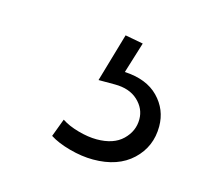

<svg xmlns="http://www.w3.org/2000/svg" viewBox="-49 -61 359 329"><g transform="rotate(15 131.0 104.0)"><path d="M170 0 153 55Q192 57 213 78.5Q234 100 234 130Q234 166 208.5 190Q183 214 139 214Q119 214 97 208Q75 202 61 193L73 161Q85 169 103 174Q121 179 136 179Q166 179 182 163.5Q198 148 198 127Q198 108 183 94Q168 80 142 80H113L138 -6Z"/></g></svg>

Font: Argentum Sans ExtraLight
Style: Regular
Weight: 275
Designer: Julieta Ulanovsky (Modified by Cristiano Sobral)
Foundry: Julieta Ulanovsky
Version: Version 1.000; ttfautohint (v1.5.65-e2d9)